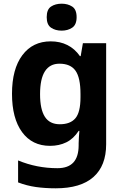

<svg xmlns="http://www.w3.org/2000/svg" viewBox="-20 -780 673 1040"><path d="M255 -556Q305 -556 345 -536Q385 -516 413 -476H417L429 -546H555V1Q555 118 486 179Q417 240 282 240Q224 240 174.5 233Q125 226 78 208V89Q179 131 291 131Q349 131 377.5 100Q406 69 406 7V-4Q406 -21 407.5 -39Q409 -57 410 -71H406Q378 -28 339 -9Q300 10 251 10Q154 10 99.5 -64.5Q45 -139 45 -272Q45 -406 101 -481Q157 -556 255 -556ZM302 -435Q250 -435 223.5 -394Q197 -353 197 -270Q197 -188 223 -147.5Q249 -107 304 -107Q361 -107 388.5 -139.5Q416 -172 416 -253V-271Q416 -359 389 -397Q362 -435 302 -435ZM314 -760Q347 -760 371 -744.5Q395 -729 395 -687Q395 -646 371 -630Q347 -614 314 -614Q280 -614 256.5 -630Q233 -646 233 -687Q233 -729 256.5 -744.5Q280 -760 314 -760Z"/></svg>

Font: Noto Sans Adlam
Style: Regular
Weight: 400
Designer: Mark Jamra, Neil Patel
Foundry: JamraPatel LLC
Version: Version 3.001